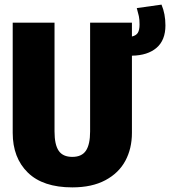

<svg xmlns="http://www.w3.org/2000/svg" viewBox="-20 -793 736 831"><path d="M551 -552V-218Q551 -150 522.5 -97Q494 -44 436 -13Q378 18 293 18Q166 18 100.5 -46Q35 -110 35 -218V-695H216V-224Q216 -167 234 -140.5Q252 -114 293 -114Q334 -114 352 -141Q370 -168 370 -224V-695H551V-635Q569 -639 576.5 -651Q584 -663 584 -687Q584 -709 581 -723Q578 -737 572 -758L679 -773Q696 -733 696 -683Q696 -619 657.5 -586Q619 -553 551 -552Z"/></svg>

Font: Fira Sans Condensed ExtraBold
Style: Regular
Weight: 800
Width: 3
Designer: Carrois Corporate & Edenspiekermann AG
Foundry: Carrois Corporate GbR & Edenspiekermann AG
Version: Version 4.203